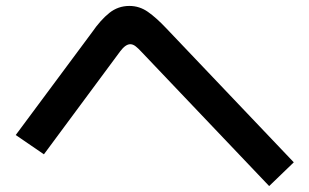

<svg xmlns="http://www.w3.org/2000/svg" viewBox="-20 -664 1040 647"><path d="M970 -117 887 -37 457 -489Q446 -501 437 -508Q428 -515 419 -515Q403 -515 385 -491L128 -144L33 -209L290 -555Q319 -597 348.5 -620.5Q378 -644 416 -644Q450 -644 478.5 -624Q507 -604 540 -569Z"/></svg>

Font: Murecho Medium
Style: Regular
Weight: 500
Designer: Neil Summerour
Foundry: Positype
Version: Version 1.010; ttfautohint (v1.8.3)